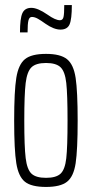

<svg xmlns="http://www.w3.org/2000/svg" viewBox="-20 -731 363 759"><path d="M36 -254Q36 -371 44.5 -423.5Q53 -476 78.5 -497Q104 -518 162 -518Q219 -518 245 -497Q271 -476 279 -423Q287 -370 287 -254Q287 -138 279 -85.5Q271 -33 245 -12.5Q219 8 162 8Q104 8 78.5 -12.5Q53 -33 44.5 -85.5Q36 -138 36 -254ZM247 -254Q247 -358 242 -403Q237 -448 219.5 -465Q202 -482 162 -482Q122 -482 104.5 -465Q87 -448 81.5 -403Q76 -358 76 -254Q76 -151 81.5 -106Q87 -61 104.5 -44.5Q122 -28 162 -28Q202 -28 219.5 -44.5Q237 -61 242 -105.5Q247 -150 247 -254ZM104 -700Q129 -700 168 -673Q199 -651 217 -651Q228 -651 231 -663.5Q234 -676 234 -711H264Q264 -655 255 -634.5Q246 -614 219 -614Q193 -614 160 -637Q142 -650 129.5 -657Q117 -664 106 -664Q96 -664 92.5 -650.5Q89 -637 89 -603H59Q59 -658 68.5 -679Q78 -700 104 -700Z"/></svg>

Font: Saira Ultra Condensed ExLight
Style: Regular
Weight: 200
Width: 1
Designer: Hector Gatti with collaboration of the Omnibus-Type team
Foundry: Omnibus-Type
Version: Version 1.001; ttfautohint (v1.8)